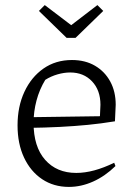

<svg xmlns="http://www.w3.org/2000/svg" viewBox="-20 -727 523 755"><path d="M251 8Q191 8 145.5 -22.5Q100 -53 74.5 -107.5Q49 -162 49 -234Q49 -308 76 -366Q103 -424 151 -457.5Q199 -491 263 -491Q315 -491 353.5 -468.5Q392 -446 413.5 -406.5Q435 -367 435 -315L432 -250Q377 -241 325.5 -236Q274 -231 216.5 -228Q159 -225 86 -224L87 -266L373 -270L375 -315Q375 -372 342 -407Q309 -442 256 -442Q232 -442 206 -434.5Q180 -427 158 -413Q135 -375 123.5 -331.5Q112 -288 112 -244Q112 -150 157.5 -98.5Q203 -47 280 -47Q347 -47 429 -87L434 -74Q393 -34 346 -13Q299 8 251 8ZM242 -578 133 -684 156 -707 260 -628 363 -707 386 -684 277 -578Z"/></svg>

Font: Piazzolla 24pt Light
Style: Regular
Weight: 300
Designer: Juan Pablo del Peral
Foundry: Huerta Tipografica
Version: Version 2.005